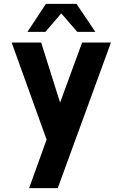

<svg xmlns="http://www.w3.org/2000/svg" viewBox="-20 -719 632 989"><path d="M403 -500H551.5L277.5 250H130L220 0L40 -500H192L289.5 -190.5ZM374 -699 471 -555H378L295.5 -650L214 -555H121.5L216.5 -699Z"/></svg>

Font: Urbanist ExtraBold
Style: Regular
Weight: 800
Designer: Corey Hu
Foundry: Corey Hu
Version: Version 1.330; ttfautohint (v1.8.4.7-5d5b)